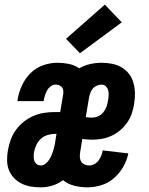

<svg xmlns="http://www.w3.org/2000/svg" viewBox="-20 -798 640 826"><path d="M155 8Q133 8 112.5 4.5Q92 1 73.5 -8Q55 -17 40.5 -32Q26 -47 18.5 -66Q11 -85 10.5 -107Q10 -129 14 -151Q18 -174 26 -196.5Q34 -219 48.5 -239Q63 -259 82.5 -274.5Q102 -290 124.5 -299.5Q147 -309 170 -312.5Q193 -316 216 -316H239L252 -393Q252 -396 252.5 -398.5Q253 -401 252 -403Q253 -407 252.5 -407.5Q252 -408 252 -409.5Q252 -411 251.5 -412.5Q251 -414 250.5 -415.5Q250 -417 249 -418.5Q248 -420 247.5 -421.5Q247 -423 245.5 -424Q244 -425 242.5 -426Q241 -427 240 -428Q239 -429 237.5 -430Q236 -431 234.5 -431.5Q233 -432 231 -432.5Q229 -433 227.5 -433Q226 -433 225 -433.5Q224 -434 222 -434Q220 -434 218 -434Q208 -434 198 -426.5Q188 -419 182.5 -409Q177 -399 173.5 -388Q170 -377 168 -366V-363H55L56 -371Q61 -401 74.5 -430.5Q88 -460 111 -483Q134 -506 165 -517Q196 -528 226 -528Q252 -528 276.5 -523Q301 -518 321 -504Q343 -517 368 -522.5Q393 -528 417 -528Q440 -528 462.5 -523.5Q485 -519 503.5 -508Q522 -497 535 -480Q548 -463 554 -442Q560 -421 560.5 -398Q561 -375 557 -351Q554 -331 547 -310Q540 -289 527 -270.5Q514 -252 497 -237.5Q480 -223 459 -213.5Q438 -204 417 -200.5Q396 -197 375 -197Q365 -197 355 -198Q345 -199 334 -200L325 -144Q323 -134 323.5 -123Q324 -112 329 -103.5Q334 -95 343.5 -90.5Q353 -86 364 -86Q375 -86 386 -92Q397 -98 404 -107.5Q411 -117 415.5 -128Q420 -139 422 -151L532 -138Q526 -108 510 -80Q494 -52 469.5 -31Q445 -10 415 -1Q385 8 356 8Q327 8 299.5 1Q272 -6 251 -23Q230 -7 205 0.5Q180 8 155 8ZM376 -292Q389 -292 402.5 -298Q416 -304 425 -315.5Q434 -327 438.5 -340Q443 -353 445 -367Q447 -378 447.5 -388.5Q448 -399 445.5 -409Q443 -419 435.5 -426.5Q428 -434 417 -434Q407 -434 396.5 -429.5Q386 -425 379 -416.5Q372 -408 368.5 -398Q365 -388 363 -378L349 -294Q356 -293 362.5 -292.5Q369 -292 376 -292ZM156 -86Q166 -86 175.5 -93.5Q185 -101 191 -110Q197 -119 201.5 -129.5Q206 -140 209 -150Q212 -160 214.5 -170.5Q217 -181 218 -191L223 -222H216Q200 -222 184 -217Q168 -212 155.5 -200.5Q143 -189 136 -173.5Q129 -158 126 -142Q125 -133 125 -123.5Q125 -114 128 -105.5Q131 -97 138.5 -91.5Q146 -86 156 -86ZM324 -569 264 -631 431 -778 504 -702Z"/></svg>

Font: Iosevka HT Extrabold Extended
Style: Italic
Weight: 800
Width: 7
Italic angle: -9°
Monospace: yes
Designer: Belleve Invis
Foundry: Belleve Invis
Version: Version 32.3.0; ttfautohint (v1.8.4)